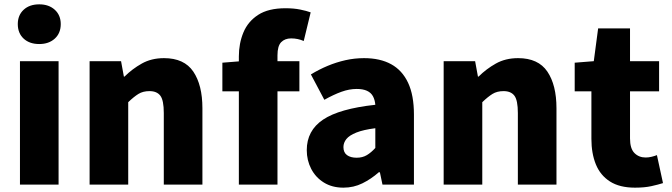

<svg xmlns="http://www.w3.org/2000/svg" viewBox="-20 -851 3096 885"><path d="M72 0V-569H250V0ZM161 -648Q116 -648 89 -673Q62 -698 62 -740Q62 -781 89 -806Q116 -831 161 -831Q205 -831 232.5 -806Q260 -781 260 -740Q260 -698 232.5 -673Q205 -648 161 -648Z M393 0V-569H538L551 -498H554Q589 -533 633.5 -558Q678 -583 736 -583Q829 -583 871 -521Q913 -459 913 -352V0H735V-330Q735 -389 719 -410Q703 -431 669 -431Q639 -431 618 -418Q597 -405 571 -380V0Z M1081 0V-591Q1081 -651 1102 -701.5Q1123 -752 1170 -782.5Q1217 -813 1296 -813Q1334 -813 1363.5 -807Q1393 -801 1412 -794L1380 -662Q1353 -674 1322 -674Q1293 -674 1276 -656.5Q1259 -639 1259 -596V0ZM1005 -430V-562L1092 -569H1360V-430Z M1563 14Q1511 14 1473 -9.5Q1435 -33 1414.5 -72.5Q1394 -112 1394 -159Q1394 -249 1469 -299.5Q1544 -350 1710 -368Q1708 -391 1699 -407.5Q1690 -424 1671.5 -432.5Q1653 -441 1624 -441Q1590 -441 1554 -428Q1518 -415 1475 -391L1413 -508Q1451 -531 1490.5 -547.5Q1530 -564 1572 -573.5Q1614 -583 1658 -583Q1732 -583 1783 -555Q1834 -527 1861 -469.5Q1888 -412 1888 -323V0H1743L1731 -57H1726Q1691 -26 1650.5 -6Q1610 14 1563 14ZM1624 -124Q1651 -124 1671 -136Q1691 -148 1710 -169V-260Q1655 -253 1622.5 -240Q1590 -227 1576.5 -210Q1563 -193 1563 -173Q1563 -148 1579.5 -136Q1596 -124 1624 -124Z M2025 0V-569H2170L2183 -498H2186Q2221 -533 2265.5 -558Q2310 -583 2368 -583Q2461 -583 2503 -521Q2545 -459 2545 -352V0H2367V-330Q2367 -389 2351 -410Q2335 -431 2301 -431Q2271 -431 2250 -418Q2229 -405 2203 -380V0Z M2907 14Q2836 14 2791.5 -14.5Q2747 -43 2726.5 -93.5Q2706 -144 2706 -211V-430H2629V-562L2717 -569L2737 -720H2884V-569H3018V-430H2884V-213Q2884 -166 2904.5 -145.5Q2925 -125 2956 -125Q2970 -125 2984 -128.5Q2998 -132 3008 -136L3036 -7Q3014 0 2982.5 7Q2951 14 2907 14Z"/></svg>

Font: Noto Sans KR Thin Black
Style: Regular
Weight: 900
Version: Version 2.004-H2;hotconv 1.0.118;makeotfexe 2.5.65603